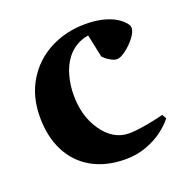

<svg xmlns="http://www.w3.org/2000/svg" viewBox="-95 -564 644 664"><g transform="rotate(-20 227.0 -231.5)"><path d="M203.1 -387.7Q183.1 -361.3 174.1 -326.9Q165 -292.5 165 -258.8Q165 -218.8 174.1 -186.3Q183.1 -153.8 202.6 -125.5Q242.7 -67.9 300.3 -67.9Q326.7 -67.9 370.4 -75.9Q414.1 -84 429.2 -88.9L438.5 -73.2Q422.9 -52.7 396.5 -33Q370.1 -13.2 334.7 -0.5Q299.3 12.2 260.3 12.2Q188 12.2 136 -17.1Q84 -46.4 56.6 -100.1Q29.3 -153.8 29.3 -225.6Q29.3 -301.8 64 -358.4Q98.6 -415 157.2 -445.1Q215.8 -475.1 285.6 -475.1Q314.5 -475.1 338.4 -470.7Q362.3 -466.3 384.3 -456.5Q403.8 -447.3 418.5 -433.3Q433.1 -419.4 433.1 -408.2Q433.1 -393.6 417.5 -373.3Q401.9 -353 381.6 -338.1Q361.3 -323.2 349.6 -323.2Q338.9 -323.2 324.2 -331.8Q309.6 -340.3 300.3 -351.1L282.7 -434.6Q233.9 -426.8 203.1 -387.7Z"/></g></svg>

Font: Vesper Libre
Style: Bold
Weight: 700
Designer: Robert Keller & Kimya Gandhi
Foundry: Mota Italic
Version: Version 1.058